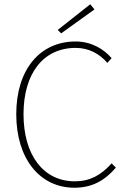

<svg xmlns="http://www.w3.org/2000/svg" viewBox="-20 -866 602 898"><path d="M328 12C414 12 472 -24 522 -82L502 -102C452 -46 400 -18 330 -18C182 -18 90 -142 90 -332C90 -522 182 -642 334 -642C396 -642 446 -614 482 -572L502 -594C468 -634 410 -672 334 -672C166 -672 56 -540 56 -332C56 -124 166 12 328 12ZM266 -710 422 -822 402 -846 250 -726Z"/></svg>

Font: Source Sans Pro ExtraLight
Style: Regular
Weight: 200
Designer: Paul D. Hunt
Foundry: Adobe Systems Incorporated
Version: Version 3.006;hotconv 1.0.111;makeotfexe 2.5.65597